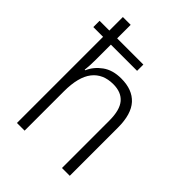

<svg xmlns="http://www.w3.org/2000/svg" viewBox="-218 -867 974 974"><g transform="rotate(45 268.5 -380.0)"><path d="M138 -760V-663H326V-618H138V-508Q138 -487 137 -469.5Q136 -452 134 -434H138Q156 -476 196 -505Q236 -534 297 -534Q377 -534 419 -488Q461 -442 461 -346V0H405V-340Q405 -416 375.5 -450.5Q346 -485 289 -485Q215 -485 176 -435Q137 -385 137 -282V0H82V-618H12V-663H82V-760Z"/></g></svg>

Font: Noto Sans Georgian SemiCondensed Light
Style: Regular
Weight: 300
Width: 4
Designer: Monotype Design Team, Akaki Razmadze
Foundry: Google LLC
Version: Version 2.005; ttfautohint (v1.8.4.7-5d5b)